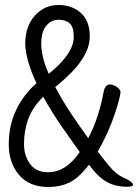

<svg xmlns="http://www.w3.org/2000/svg" viewBox="-20 -731 552 768"><path d="M336 -72Q293 -17 256 0Q219 17 174 17Q97 17 56 -31.5Q15 -80 15 -153Q15 -230 45 -292Q75 -354 126 -398Q105 -442 93 -484Q81 -526 81 -557Q81 -625 119 -668Q157 -711 214 -711Q268 -711 303.5 -679Q339 -647 339 -587Q339 -548 319 -511.5Q299 -475 267.5 -443Q236 -411 201 -383Q230 -328 264.5 -276.5Q299 -225 333 -178Q356 -222 371.5 -271Q387 -320 394 -361Q396 -374 402 -383.5Q408 -393 420 -393Q429 -393 441 -387Q462 -375 462 -362Q462 -354 455.5 -329Q449 -304 437 -269Q425 -234 408 -196.5Q391 -159 371 -125Q392 -97 418 -65.5Q444 -34 473 -21Q490 -14 501 -6Q512 2 512 8Q512 16 488 16Q443 16 408.5 -2.5Q374 -21 336 -72ZM175 -436Q220 -471 247.5 -509.5Q275 -548 275 -583Q275 -623 259 -637.5Q243 -652 214 -652Q185 -652 165 -628Q145 -604 145 -556Q145 -533 152 -502Q159 -471 175 -436ZM299 -123Q265 -170 226.5 -225.5Q188 -281 153 -344Q111 -303 93.5 -256Q76 -209 76 -155Q76 -109 100 -75.5Q124 -42 172 -42Q244 -42 299 -123Z"/></svg>

Font: Moon Stars Kai HW
Style: Regular
Weight: 400
Designer: GuiWonder
Version: Version 1.101